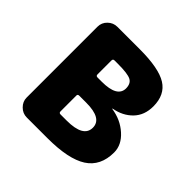

<svg xmlns="http://www.w3.org/2000/svg" viewBox="-139 -649 778 778"><g transform="rotate(45 250.0 -260.0)"><path d="M236.3 -105.5Q332 -105.5 332 -160.2Q332 -212.9 241.2 -212.9H201.2Q192.4 -212.9 192.4 -205.1V-114.3Q192.4 -105.5 201.2 -105.5ZM192.4 -406.2V-326.2Q192.4 -317.4 201.2 -317.4H225.6Q313.5 -317.4 314.5 -367.2Q314.5 -395.5 295.4 -405.3Q276.4 -415 220.7 -415H201.2Q192.4 -415 192.4 -406.2ZM334 -269.5Q387.7 -261.7 425.8 -227.5Q463.9 -193.4 463.9 -150.4Q463.9 -72.3 407.7 -36.1Q351.6 0 231.4 0H192.4H113.3Q89.8 0 72.8 -17.1Q55.7 -34.2 55.7 -56.6V-462.9Q55.7 -486.3 72.8 -502.9Q89.8 -519.5 113.3 -519.5H241.2Q350.6 -519.5 397.5 -490.2Q444.3 -460.9 444.3 -394.5Q444.3 -343.8 413.6 -312Q382.8 -280.3 334 -271.5Q333 -271.5 333 -269.5Z"/></g></svg>

Font: Rounded Mgen+ 2m bold
Style: Bold
Weight: 700
Designer: [Source Han Sans]
Ryoko NISHIZUKA  (kana & ideographs); Paul D. Hunt (Latin, Greek & Cyrillic); Wenlong ZHANG  (bopomofo
Version: Version 1.059.20150602